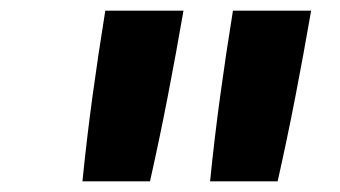

<svg xmlns="http://www.w3.org/2000/svg" viewBox="-20 -792 640 361"><path d="M135 -451Q143 -531 154 -611.5Q165 -692 178 -772H325Q311 -691 295.5 -611Q280 -531 262 -451ZM375 -451Q383 -531 394 -611.5Q405 -692 418 -772H565Q551 -691 535.5 -611Q520 -531 502 -451Z"/></svg>

Font: Iosevka Curly Slab XBdExObl
Style: Regular
Weight: 800
Width: 7
Italic angle: -9°
Monospace: yes
Designer: Belleve Invis
Foundry: Belleve Invis
Version: Version 11.1.0; ttfautohint (v1.8.3)